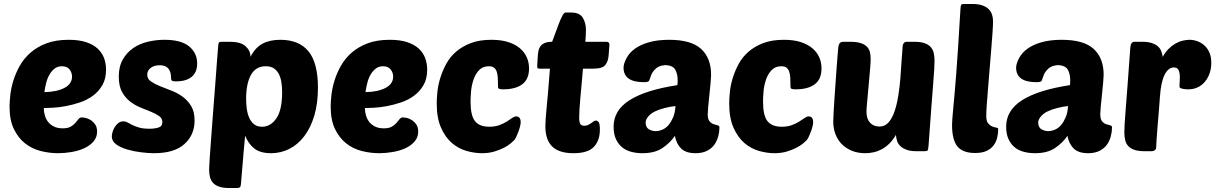

<svg xmlns="http://www.w3.org/2000/svg" viewBox="-20 -760 6108 965"><path d="M272 10Q228 10 184.5 -1Q141 -12 106.5 -39Q72 -66 50 -111Q28 -156 28 -224Q28 -249 32 -284Q36 -319 47.5 -356Q59 -393 79.5 -429.5Q100 -466 133 -495Q166 -524 213 -542Q260 -560 325 -560Q377 -560 413 -548Q449 -536 471 -515.5Q493 -495 503 -468Q513 -441 513 -410Q513 -364 494.5 -332Q476 -300 446.5 -278.5Q417 -257 381 -245Q345 -233 310 -226.5Q275 -220 245.5 -218.5Q216 -217 200 -217Q200 -198 205.5 -179.5Q211 -161 222 -147Q233 -133 251 -124Q269 -115 295 -115Q321 -115 335.5 -123.5Q350 -132 359 -142.5Q368 -153 374.5 -161.5Q381 -170 392 -170Q397 -170 409.5 -167.5Q422 -165 435 -157Q448 -149 458 -135Q468 -121 468 -99Q468 -70 450 -49Q432 -28 403.5 -15Q375 -2 340 4Q305 10 272 10ZM291 -427Q269 -427 253.5 -414.5Q238 -402 227.5 -383Q217 -364 211.5 -341Q206 -318 203 -297Q265 -298 303.5 -318Q342 -338 342 -375Q342 -395 329.5 -411Q317 -427 291 -427Z M806 -560Q891 -560 931 -526.5Q971 -493 971 -441Q971 -397 943.5 -374Q916 -351 864 -351Q850 -351 845 -354Q840 -357 840 -365Q840 -374 838.5 -385.5Q837 -397 831.5 -407.5Q826 -418 814.5 -425Q803 -432 782 -432Q754 -432 737 -418.5Q720 -405 720 -385Q720 -364 737.5 -351.5Q755 -339 781.5 -328Q808 -317 839 -305.5Q870 -294 896.5 -275Q923 -256 940.5 -227.5Q958 -199 958 -154Q958 -82 907 -36Q856 10 754 10Q726 10 689.5 5.5Q653 1 620 -8.5Q587 -18 564.5 -34Q542 -50 542 -74Q542 -83 545.5 -96Q549 -109 556.5 -121Q564 -133 574.5 -141.5Q585 -150 600 -150Q612 -150 622 -144Q632 -138 645.5 -131.5Q659 -125 679 -119Q699 -113 732 -113Q757 -113 776.5 -119Q796 -125 796 -146Q796 -165 780 -176.5Q764 -188 739.5 -198Q715 -208 686.5 -219.5Q658 -231 633.5 -250Q609 -269 593 -298.5Q577 -328 577 -375Q577 -426 597.5 -461.5Q618 -497 650.5 -519Q683 -541 724 -550.5Q765 -560 806 -560Z M1389 -560Q1483 -560 1530.5 -502Q1578 -444 1578 -319Q1578 -241 1560 -180Q1542 -119 1510 -76.5Q1478 -34 1435 -12Q1392 10 1342 10Q1289 10 1259 -13Q1229 -36 1212 -78Q1209 -42 1207 -23Q1205 -4 1204 7.5Q1203 19 1202.5 28Q1202 37 1200.5 52Q1199 67 1197 93Q1195 119 1191 165Q1190 177 1186 181Q1182 185 1169 185H1133Q1102 185 1082.5 178.5Q1063 172 1051.5 160Q1040 148 1035.5 130.5Q1031 113 1031 90Q1031 80 1034 36Q1037 -8 1041.5 -69.5Q1046 -131 1051.5 -202Q1057 -273 1062 -337.5Q1067 -402 1070.5 -452Q1074 -502 1076 -521Q1077 -543 1081 -547Q1084 -550 1097 -550H1136Q1190 -550 1214.5 -527.5Q1239 -505 1239 -474Q1262 -520 1298.5 -540Q1335 -560 1389 -560ZM1316 -427Q1265 -427 1241 -383Q1217 -339 1217 -263Q1217 -237 1220.5 -212Q1224 -187 1233 -167Q1242 -147 1257.5 -135Q1273 -123 1297 -123Q1340 -123 1369 -165Q1398 -207 1398 -297Q1398 -322 1394.5 -345.5Q1391 -369 1382 -387Q1373 -405 1357 -416Q1341 -427 1316 -427Z M1886 10Q1842 10 1798.5 -1Q1755 -12 1720.5 -39Q1686 -66 1664 -111Q1642 -156 1642 -224Q1642 -249 1646 -284Q1650 -319 1661.5 -356Q1673 -393 1693.5 -429.5Q1714 -466 1747 -495Q1780 -524 1827 -542Q1874 -560 1939 -560Q1991 -560 2027 -548Q2063 -536 2085 -515.5Q2107 -495 2117 -468Q2127 -441 2127 -410Q2127 -364 2108.5 -332Q2090 -300 2060.5 -278.5Q2031 -257 1995 -245Q1959 -233 1924 -226.5Q1889 -220 1859.5 -218.5Q1830 -217 1814 -217Q1814 -198 1819.5 -179.5Q1825 -161 1836 -147Q1847 -133 1865 -124Q1883 -115 1909 -115Q1935 -115 1949.5 -123.5Q1964 -132 1973 -142.5Q1982 -153 1988.5 -161.5Q1995 -170 2006 -170Q2011 -170 2023.5 -167.5Q2036 -165 2049 -157Q2062 -149 2072 -135Q2082 -121 2082 -99Q2082 -70 2064 -49Q2046 -28 2017.5 -15Q1989 -2 1954 4Q1919 10 1886 10ZM1905 -427Q1883 -427 1867.5 -414.5Q1852 -402 1841.5 -383Q1831 -364 1825.5 -341Q1820 -318 1817 -297Q1879 -298 1917.5 -318Q1956 -338 1956 -375Q1956 -395 1943.5 -411Q1931 -427 1905 -427Z M2439 -123Q2468 -123 2489.5 -131Q2511 -139 2527 -149Q2543 -159 2554 -167Q2565 -175 2574 -175Q2597 -175 2597 -145Q2597 -138 2594 -125.5Q2591 -113 2586 -99.5Q2581 -86 2575.5 -74Q2570 -62 2565 -56Q2560 -51 2547.5 -40Q2535 -29 2514 -18Q2493 -7 2465 1.5Q2437 10 2403 10Q2365 10 2324.5 -1.5Q2284 -13 2251 -41.5Q2218 -70 2196.5 -118.5Q2175 -167 2175 -240Q2175 -266 2178.5 -299.5Q2182 -333 2193 -368.5Q2204 -404 2222.5 -438.5Q2241 -473 2272 -500Q2303 -527 2346.5 -543.5Q2390 -560 2450 -560Q2499 -560 2534.5 -548.5Q2570 -537 2593 -517.5Q2616 -498 2627.5 -472Q2639 -446 2639 -416Q2639 -362 2605 -336.5Q2571 -311 2509 -311Q2494 -311 2488.5 -313.5Q2483 -316 2483 -325Q2483 -349 2482 -368Q2481 -387 2476.5 -400Q2472 -413 2463 -420Q2454 -427 2437 -427Q2406 -427 2387.5 -407Q2369 -387 2359.5 -358.5Q2350 -330 2347.5 -300Q2345 -270 2345 -250Q2345 -179 2367.5 -151Q2390 -123 2439 -123Z M2910 -415Q2907 -377 2903.5 -340Q2900 -303 2897 -270Q2894 -237 2892.5 -211Q2891 -185 2891 -171Q2891 -145 2897 -136.5Q2903 -128 2917 -128Q2928 -128 2936 -132Q2944 -136 2951 -141Q2958 -146 2963.5 -150Q2969 -154 2976 -154Q2983 -154 2989 -146Q2995 -138 2995 -109Q2995 -54 2965 -22Q2935 10 2862 10Q2790 10 2755.5 -23.5Q2721 -57 2721 -126Q2721 -141 2722.5 -161.5Q2724 -182 2727 -215Q2730 -248 2734.5 -296Q2739 -344 2744 -415H2691Q2683 -415 2681.5 -418.5Q2680 -422 2680 -429L2683 -480Q2684 -493 2686.5 -505.5Q2689 -518 2696.5 -528Q2704 -538 2718 -544Q2732 -550 2755 -550Q2762 -568 2771 -593Q2780 -618 2789 -641.5Q2798 -665 2806.5 -681Q2815 -697 2822 -697H2851Q2893 -697 2909 -671Q2925 -645 2925 -609Q2925 -589 2922 -550H3027Q3043 -550 3043 -536L3039 -482Q3037 -452 3022.5 -433.5Q3008 -415 2963 -415Z M3375 -227Q3347 -224 3320 -217Q3293 -210 3272 -200Q3251 -190 3238 -174Q3225 -158 3225 -145Q3225 -120 3241 -110.5Q3257 -101 3275 -101Q3292 -101 3309.5 -108.5Q3327 -116 3340 -131.5Q3353 -147 3363 -170Q3373 -193 3375 -227ZM3064 -123Q3064 -206 3145 -257Q3226 -308 3384 -332Q3385 -334 3385.5 -339.5Q3386 -345 3386 -356Q3386 -388 3374 -409.5Q3362 -431 3324 -433Q3303 -431 3290 -424.5Q3277 -418 3267.5 -406.5Q3258 -395 3254.5 -387Q3251 -379 3245 -361Q3243 -352 3236.5 -349.5Q3230 -347 3216 -347Q3114 -347 3114 -420Q3114 -439 3128.5 -467Q3143 -495 3171.5 -515.5Q3200 -536 3243 -548Q3286 -560 3343 -560Q3454 -560 3504 -514Q3554 -468 3554 -384Q3554 -373 3551.5 -344.5Q3549 -316 3545.5 -284.5Q3542 -253 3539.5 -225Q3537 -197 3537 -186Q3537 -161 3546 -150.5Q3555 -140 3566.5 -136Q3578 -132 3587 -130Q3596 -128 3596 -120Q3596 -98 3590 -75Q3584 -52 3570.5 -33Q3557 -14 3533.5 -2Q3510 10 3476 10Q3428 10 3404 -13Q3380 -36 3372 -77Q3348 -42 3309.5 -16Q3271 10 3209 10Q3179 10 3152.5 3Q3126 -4 3106.5 -20Q3087 -36 3075.5 -61.5Q3064 -87 3064 -123Z M3909 -123Q3938 -123 3959.5 -131Q3981 -139 3997 -149Q4013 -159 4024 -167Q4035 -175 4044 -175Q4067 -175 4067 -145Q4067 -138 4064 -125.5Q4061 -113 4056 -99.5Q4051 -86 4045.5 -74Q4040 -62 4035 -56Q4030 -51 4017.5 -40Q4005 -29 3984 -18Q3963 -7 3935 1.5Q3907 10 3873 10Q3835 10 3794.5 -1.5Q3754 -13 3721 -41.5Q3688 -70 3666.5 -118.5Q3645 -167 3645 -240Q3645 -266 3648.5 -299.5Q3652 -333 3663 -368.5Q3674 -404 3692.5 -438.5Q3711 -473 3742 -500Q3773 -527 3816.5 -543.5Q3860 -560 3920 -560Q3969 -560 4004.5 -548.5Q4040 -537 4063 -517.5Q4086 -498 4097.5 -472Q4109 -446 4109 -416Q4109 -362 4075 -336.5Q4041 -311 3979 -311Q3964 -311 3958.5 -313.5Q3953 -316 3953 -325Q3953 -349 3952 -368Q3951 -387 3946.5 -400Q3942 -413 3933 -420Q3924 -427 3907 -427Q3876 -427 3857.5 -407Q3839 -387 3829.5 -358.5Q3820 -330 3817.5 -300Q3815 -270 3815 -250Q3815 -179 3837.5 -151Q3860 -123 3909 -123Z M4356 -465Q4356 -444 4352.5 -406Q4349 -368 4345.5 -327Q4342 -286 4338.5 -250Q4335 -214 4335 -198Q4335 -163 4352.5 -143.5Q4370 -124 4401 -124Q4428 -124 4446.5 -145.5Q4465 -167 4476.5 -201.5Q4488 -236 4495 -280Q4502 -324 4505.5 -369Q4509 -414 4511.5 -456.5Q4514 -499 4517 -530Q4518 -538 4523 -544Q4528 -550 4539 -550H4575Q4606 -550 4625.5 -543.5Q4645 -537 4656.5 -525Q4668 -513 4672.5 -495.5Q4677 -478 4677 -455Q4677 -440 4675.5 -412.5Q4674 -385 4670 -336.5Q4666 -288 4660.5 -213.5Q4655 -139 4647 -29Q4645 -8 4642.5 -4Q4640 0 4626 0H4587Q4557 0 4537.5 -7Q4518 -14 4506 -25Q4494 -36 4489 -51Q4484 -66 4483 -82Q4468 -56 4449.5 -38Q4431 -20 4411 -9.5Q4391 1 4370 5.5Q4349 10 4329 10Q4291 10 4261 -2.5Q4231 -15 4210.5 -36Q4190 -57 4179 -86Q4168 -115 4168 -148Q4168 -161 4169.5 -190.5Q4171 -220 4173.5 -257Q4176 -294 4179 -335.5Q4182 -377 4184.5 -414Q4187 -451 4189.5 -479Q4192 -507 4193 -519Q4195 -537 4201 -543.5Q4207 -550 4221 -550H4253Q4284 -550 4304 -544Q4324 -538 4335.5 -527Q4347 -516 4351.5 -500.5Q4356 -485 4356 -465Z M4881 9Q4819 9 4792 -24Q4765 -57 4765 -133Q4765 -145 4766.5 -163Q4768 -181 4770.5 -209.5Q4773 -238 4777 -280Q4781 -322 4785.5 -382Q4790 -442 4795.5 -523Q4801 -604 4807 -711Q4808 -733 4812 -737Q4815 -740 4828 -740H4867Q4897 -740 4917 -733Q4937 -726 4949 -714Q4961 -702 4966 -686.5Q4971 -671 4971 -654Q4971 -634 4968.5 -596.5Q4966 -559 4962 -512Q4958 -465 4954 -414Q4950 -363 4946 -316.5Q4942 -270 4939.5 -233Q4937 -196 4937 -177Q4937 -151 4946.5 -140Q4956 -129 4967 -124.5Q4978 -120 4987.5 -118.5Q4997 -117 4997 -112Q4997 -90 4992 -68.5Q4987 -47 4974 -29.5Q4961 -12 4938.5 -1.5Q4916 9 4881 9Z M5348 -227Q5320 -224 5293 -217Q5266 -210 5245 -200Q5224 -190 5211 -174Q5198 -158 5198 -145Q5198 -120 5214 -110.5Q5230 -101 5248 -101Q5265 -101 5282.5 -108.5Q5300 -116 5313 -131.5Q5326 -147 5336 -170Q5346 -193 5348 -227ZM5037 -123Q5037 -206 5118 -257Q5199 -308 5357 -332Q5358 -334 5358.5 -339.5Q5359 -345 5359 -356Q5359 -388 5347 -409.5Q5335 -431 5297 -433Q5276 -431 5263 -424.5Q5250 -418 5240.5 -406.5Q5231 -395 5227.5 -387Q5224 -379 5218 -361Q5216 -352 5209.5 -349.5Q5203 -347 5189 -347Q5087 -347 5087 -420Q5087 -439 5101.5 -467Q5116 -495 5144.5 -515.5Q5173 -536 5216 -548Q5259 -560 5316 -560Q5427 -560 5477 -514Q5527 -468 5527 -384Q5527 -373 5524.5 -344.5Q5522 -316 5518.5 -284.5Q5515 -253 5512.5 -225Q5510 -197 5510 -186Q5510 -161 5519 -150.5Q5528 -140 5539.5 -136Q5551 -132 5560 -130Q5569 -128 5569 -120Q5569 -98 5563 -75Q5557 -52 5543.5 -33Q5530 -14 5506.5 -2Q5483 10 5449 10Q5401 10 5377 -13Q5353 -36 5345 -77Q5321 -42 5282.5 -16Q5244 10 5182 10Q5152 10 5125.5 3Q5099 -4 5079.5 -20Q5060 -36 5048.5 -61.5Q5037 -87 5037 -123Z M5953 -311Q5947 -311 5939.5 -311.5Q5932 -312 5925 -313.5Q5918 -315 5913 -317.5Q5908 -320 5908 -324Q5908 -337 5909 -348Q5910 -359 5910 -371Q5910 -393 5904 -407Q5898 -421 5880 -421Q5852 -421 5833.5 -384.5Q5815 -348 5810 -275Q5808 -243 5804.5 -202.5Q5801 -162 5798 -124.5Q5795 -87 5793 -58Q5791 -29 5791 -20Q5791 -10 5784 -5Q5777 0 5769 0H5733Q5702 0 5682.5 -6.5Q5663 -13 5651.5 -25Q5640 -37 5635.5 -54.5Q5631 -72 5631 -95Q5631 -110 5632.5 -137.5Q5634 -165 5638 -213.5Q5642 -262 5647.5 -336.5Q5653 -411 5661 -521Q5663 -550 5682 -550H5721Q5749 -550 5768 -544Q5787 -538 5799 -527.5Q5811 -517 5816.5 -503Q5822 -489 5824 -474Q5836 -497 5852.5 -513.5Q5869 -530 5887 -540.5Q5905 -551 5924 -555.5Q5943 -560 5959 -560Q5978 -560 5997.5 -553Q6017 -546 6033 -532Q6049 -518 6058.5 -496Q6068 -474 6068 -444Q6068 -417 6060 -393Q6052 -369 6037 -350.5Q6022 -332 6000.5 -321.5Q5979 -311 5953 -311Z"/></svg>

Font: Poetsen One
Style: Regular
Weight: 400
Designer: Pablo Impallari, Rodrigo Fuenzalida
Foundry: Pablo Impallari, Rodrigo Fuenzalida
Version: Version 1.001; ttfautohint (v0.93) -l 8 -r 50 -G 200 -x 14 -